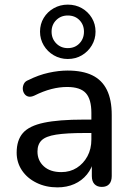

<svg xmlns="http://www.w3.org/2000/svg" viewBox="-20 -801 573 830"><path d="M228 9Q178 9 137.5 -11Q97 -31 74.5 -65Q52 -99 52 -141Q52 -195 79 -226Q106 -257 170 -270.5Q234 -284 342 -284H389V-226H344Q267 -226 222.5 -219Q178 -212 160 -194.5Q142 -177 142 -146Q142 -107 169.5 -82Q197 -57 245 -57Q283 -57 312 -75.5Q341 -94 358 -125.5Q375 -157 375 -198V-313Q375 -372 351 -398.5Q327 -425 270 -425Q237 -425 202 -416Q167 -407 129 -388Q114 -381 103 -383.5Q92 -386 85.5 -395.5Q79 -405 78.5 -416.5Q78 -428 83.5 -439Q89 -450 103 -455Q147 -477 190.5 -486.5Q234 -496 272 -496Q337 -496 379 -475.5Q421 -455 442 -412.5Q463 -370 463 -304V-40Q463 -17 452 -5Q441 7 420 7Q400 7 388.5 -5Q377 -17 377 -40V-111H386Q378 -74 356 -47Q334 -20 301.5 -5.5Q269 9 228 9ZM273 -546Q240 -546 212.5 -562Q185 -578 169 -605Q153 -632 153 -664Q153 -697 169 -723.5Q185 -750 212.5 -765.5Q240 -781 273 -781Q307 -781 334 -765.5Q361 -750 377 -723.5Q393 -697 393 -664Q393 -632 377 -605Q361 -578 334 -562Q307 -546 273 -546ZM273 -593Q304 -593 323.5 -613.5Q343 -634 343 -664Q343 -694 323.5 -714Q304 -734 273 -734Q243 -734 223 -714Q203 -694 203 -664Q203 -634 223 -613.5Q243 -593 273 -593Z"/></svg>

Font: Nunito Medium
Style: Regular
Weight: 500
Designer: Vernon Adams
Foundry: Vernon Adams
Version: Version 3.601